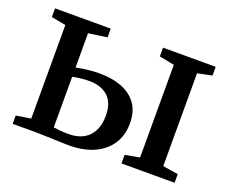

<svg xmlns="http://www.w3.org/2000/svg" viewBox="-94 -686 1001 839"><g transform="rotate(20 406.5 -267.0)"><path d="M536 0V-40L603.5 -52V-483L533.5 -497V-537.5H778.5V-497L711.5 -483V-51.5L783 -40V0ZM30 0V-38.5L98.5 -49.5V-484.5L31.5 -497V-537.5H290.5V-497L204 -484.5V-325Q217.5 -328 234.5 -330.8Q251.5 -333.5 271 -335.2Q290.5 -337 310.5 -337Q372.5 -337 417.5 -319Q462.5 -301 486.8 -265.5Q511 -230 511 -177Q511 -122 484.8 -81.2Q458.5 -40.5 409.5 -18Q360.5 4.5 292.5 4.5Q280 4.5 259.5 3.8Q239 3 215.8 2.2Q192.5 1.5 171.8 0.8Q151 0 138 0ZM273 -41.5Q335 -41.5 367.8 -76Q400.5 -110.5 400.5 -171.5Q400.5 -232.5 368.2 -261.5Q336 -290.5 281.5 -290.5Q261 -290.5 240 -288Q219 -285.5 204 -282V-47Q217.5 -45 235.5 -43.2Q253.5 -41.5 273 -41.5Z"/></g></svg>

Font: Merriweather 60pt Medium
Style: Regular
Weight: 500
Version: Version 2.100